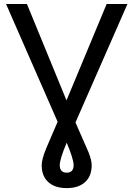

<svg xmlns="http://www.w3.org/2000/svg" viewBox="-20 -731 667 960"><path d="M114.7 -710.9 312.5 -229 513.2 -710.9H617.2L357.4 -118.7L422.4 29.8Q438.5 70.3 438.5 94.7Q438.5 149.4 405.5 179.4Q372.6 209.5 313.5 209.5Q254.4 209.5 221.4 179.4Q188.5 149.4 188.5 94.7Q188.5 66.4 210.4 12.2L268.1 -122.1L10.3 -710.9ZM348.1 94.7Q348.1 64.9 313.5 -17.6Q278.8 64.5 278.8 94.7Q278.8 132.3 313.5 132.3Q348.1 132.3 348.1 94.7Z"/></svg>

Font: Roboto
Style: Regular
Weight: 400
Designer: Google
Version: Version 2.001047; 2015